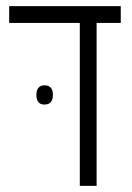

<svg xmlns="http://www.w3.org/2000/svg" viewBox="-20 -608 431 628"><path d="M241 0H296V-533H375V-588H10V-533H241ZM99 -298C99 -278 107 -266 125 -266C145 -266 153 -278 153 -298C153 -317 145 -329 125 -329C108 -329 99 -317 99 -298Z"/></svg>

Font: Noto Sans Hebrew Condensed Light
Style: Regular
Weight: 300
Width: 3
Designer: Monotype Design Team
Foundry: Monotype Imaging Inc.
Version: Version 2.004